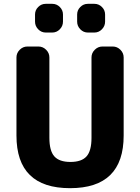

<svg xmlns="http://www.w3.org/2000/svg" viewBox="-20 -973 732 1003"><path d="M66 -265V-673Q66 -696 83 -713Q100 -730 123 -730H181Q204 -730 221 -713Q238 -696 238 -673V-253Q238 -185 264 -156Q290 -127 348 -127Q406 -127 432 -156Q458 -185 458 -253V-673Q458 -696 475 -713Q492 -730 515 -730H569Q592 -730 609 -713Q626 -696 626 -673V-265Q626 10 346 10Q66 10 66 -265ZM439 -953H473Q496 -953 512.5 -936.5Q529 -920 529 -897V-860Q529 -837 512.5 -820Q496 -803 473 -803H439Q416 -803 399.5 -820Q383 -837 383 -860V-897Q383 -920 399.5 -936.5Q416 -953 439 -953ZM219 -953H253Q276 -953 292.5 -936.5Q309 -920 309 -897V-860Q309 -837 292.5 -820Q276 -803 253 -803H219Q196 -803 179.5 -820Q163 -837 163 -860V-897Q163 -920 179.5 -936.5Q196 -953 219 -953Z"/></svg>

Font: Rounded Mplus 1c ExtraBold
Style: Regular
Weight: 800
Version: Version 1.059.20150529